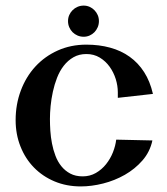

<svg xmlns="http://www.w3.org/2000/svg" viewBox="-20 -649 599 689"><path d="M528.8 -312 402.8 -297.9V-317.9Q402.8 -341.3 395.3 -365.5Q387.7 -389.6 373.3 -409.7Q358.9 -429.7 337.9 -442.4Q316.9 -455.1 290 -455.1Q263.7 -455.1 243.7 -443.6Q223.6 -432.1 209 -413.3Q194.3 -394.5 184.8 -370.1Q175.3 -345.7 169.7 -319.8Q164.1 -293.9 161.6 -268.6Q159.2 -243.2 159.2 -222.2Q159.2 -202.6 160.6 -179.9Q162.1 -157.2 166.5 -134.3Q170.9 -111.3 179 -90.1Q187 -68.8 200.2 -52.5Q213.4 -36.1 232.2 -26.1Q251 -16.1 276.9 -16.1Q302.7 -16.1 324 -28.3Q345.2 -40.5 360.6 -59.8Q376 -79.1 385.3 -102.5Q394.5 -126 397 -147.9L526.9 -145Q518.1 -104 491.2 -73.2Q464.4 -42.5 428 -21.7Q391.6 -1 350.1 9.5Q308.6 20 270 20Q218.8 20 175.8 2Q132.8 -16.1 101.8 -47.9Q70.8 -79.6 53.5 -123.3Q36.1 -167 36.1 -217.8Q36.1 -274.4 54.7 -324Q73.2 -373.5 106.9 -410.2Q140.6 -446.8 187.3 -467.8Q233.9 -488.8 290 -488.8Q335.9 -488.8 375.2 -478Q414.6 -467.3 445.3 -445.3Q476.1 -423.3 497.3 -390.1Q518.6 -356.9 528.8 -312ZM335 -573.2Q335 -561.5 330.6 -551.3Q326.2 -541 318.8 -533.4Q311.5 -525.9 301.5 -521.5Q291.5 -517.1 280.3 -517.1Q268.6 -517.1 258.3 -521.5Q248 -525.9 240.5 -533.4Q232.9 -541 228.5 -551.3Q224.1 -561.5 224.1 -573.2Q224.1 -585 228.5 -595Q232.9 -605 240.5 -612.5Q248 -620.1 258.3 -624.5Q268.6 -628.9 280.3 -628.9Q291.5 -628.9 301.5 -624.5Q311.5 -620.1 318.8 -612.5Q326.2 -605 330.6 -595Q335 -585 335 -573.2Z"/></svg>

Font: Original Surfer
Style: Regular
Weight: 400
Designer: Astigmatic (AOETI)
Foundry: Astigmatic (AOETI)
Version: Version 1.001